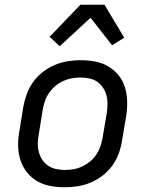

<svg xmlns="http://www.w3.org/2000/svg" viewBox="-20 -782 640 810"><path d="M254 8Q222 8 192 2.5Q162 -3 136.5 -18Q111 -33 93 -56Q75 -79 66 -107.5Q57 -136 56.5 -167Q56 -198 62 -230L78 -330Q83 -357 92.5 -384Q102 -411 119 -435Q136 -459 159.5 -477.5Q183 -496 210 -507.5Q237 -519 264.5 -523.5Q292 -528 319 -528Q351 -528 381 -522.5Q411 -517 436.5 -502Q462 -487 480.5 -464Q499 -441 507.5 -412.5Q516 -384 516.5 -353Q517 -322 512 -290L495 -190Q491 -163 481.5 -136Q472 -109 455 -85Q438 -61 414.5 -42.5Q391 -24 364 -12.5Q337 -1 309 3.5Q281 8 254 8ZM254 -65Q273 -65 292 -68.5Q311 -72 328.5 -80.5Q346 -89 361.5 -102Q377 -115 387.5 -131.5Q398 -148 404 -166Q410 -184 413 -202L430 -302Q433 -322 433.5 -341Q434 -360 429.5 -378Q425 -396 415 -411.5Q405 -427 390.5 -437Q376 -447 357 -451Q338 -455 319 -455Q300 -455 281.5 -451.5Q263 -448 245 -439.5Q227 -431 212 -418Q197 -405 186 -388.5Q175 -372 169 -354Q163 -336 160 -318L144 -218Q140 -198 139.5 -179Q139 -160 143.5 -142Q148 -124 158 -108.5Q168 -93 183 -83Q198 -73 216.5 -69Q235 -65 254 -65ZM232 -587 189 -627 208 -646 319 -762H421L504 -623L453 -591L362 -707Z"/></svg>

Font: Iosevka Aile
Style: Italic
Weight: 400
Italic angle: -9°
Designer: Belleve Invis
Foundry: Belleve Invis
Version: Version 28.0.1; ttfautohint (v1.8.4)